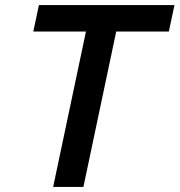

<svg xmlns="http://www.w3.org/2000/svg" viewBox="-20 -735 706 755"><path d="M189 0 318 -611H111L133 -715H666L644 -611H437L308 0Z"/></svg>

Font: Wix Madefor Text SemiBold
Style: Italic
Weight: 600
Italic angle: -12°
Designer: Dalton Maag Ltd
Foundry: Dalton Maag Ltd
Version: Version 3.100